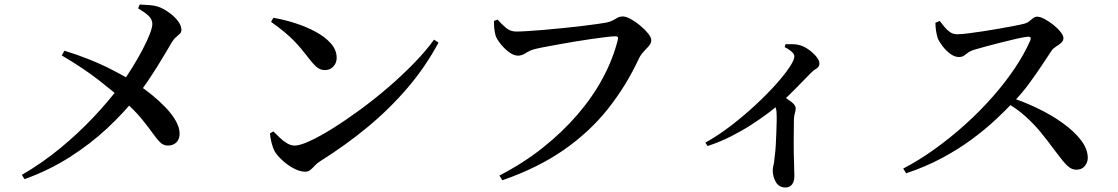

<svg xmlns="http://www.w3.org/2000/svg" viewBox="-20 -774 4960 852"><path d="M77 2Q168 -51 247.5 -116.5Q327 -182 394 -253Q461 -324 513 -393Q542 -434 568 -476Q594 -518 614 -556.5Q634 -595 645 -624Q656 -653 656 -667Q656 -689 638 -705Q620 -721 593 -737L600 -754Q623 -753 647.5 -751Q672 -749 693 -740Q715 -730 736.5 -713.5Q758 -697 771.5 -678Q785 -659 785 -641Q785 -631 778 -624Q771 -617 761 -609Q751 -601 741 -584Q732 -569 716 -541.5Q700 -514 679 -480.5Q658 -447 634 -411.5Q610 -376 585 -344Q530 -274 455.5 -204.5Q381 -135 289 -76.5Q197 -18 89 21ZM725 -128Q705 -128 690 -143Q675 -158 656 -185Q637 -212 606.5 -249Q576 -286 525 -331Q485 -366 418 -418.5Q351 -471 254 -528L266 -549Q375 -515 456 -475Q537 -435 591 -399Q622 -379 654 -353Q686 -327 714 -298Q742 -269 759 -239.5Q776 -210 777 -185Q778 -158 763.5 -143Q749 -128 725 -128Z M1335 -12Q1311 -12 1283 -27Q1255 -42 1232.5 -63Q1210 -84 1199 -102Q1191 -117 1185 -140.5Q1179 -164 1178 -182L1193 -191Q1206 -178 1221.5 -163Q1237 -148 1254 -138Q1271 -128 1288 -128Q1311 -128 1355.5 -148.5Q1400 -169 1457.5 -205Q1515 -241 1578.5 -287.5Q1642 -334 1703.5 -387Q1765 -440 1817.5 -494Q1870 -548 1906 -598L1926 -585Q1868 -477 1788 -383.5Q1708 -290 1610.5 -209.5Q1513 -129 1400 -58Q1387 -50 1377 -39Q1367 -28 1357.5 -20Q1348 -12 1335 -12ZM1422 -463Q1403 -463 1388 -474.5Q1373 -486 1353 -512Q1335 -535 1319 -554.5Q1303 -574 1285 -592.5Q1267 -611 1242.5 -631.5Q1218 -652 1183 -677L1193 -695Q1241 -687 1290.5 -671Q1340 -655 1381.5 -632.5Q1423 -610 1448.5 -581Q1474 -552 1474 -517Q1474 -495 1459.5 -479Q1445 -463 1422 -463Z M2196 5Q2301 -49 2388 -118Q2475 -187 2543 -266Q2611 -345 2656 -429.5Q2701 -514 2722 -599Q2724 -607 2721 -610Q2718 -613 2711 -613Q2697 -613 2669 -609.5Q2641 -606 2605 -601Q2569 -596 2530.5 -589.5Q2492 -583 2456 -576.5Q2420 -570 2391.5 -564.5Q2363 -559 2349 -555Q2331 -550 2313 -538.5Q2295 -527 2279 -527Q2260 -527 2239 -542.5Q2218 -558 2201 -579.5Q2184 -601 2179 -617Q2175 -632 2173.5 -646.5Q2172 -661 2172 -681L2188 -687Q2205 -668 2224.5 -651Q2244 -634 2271 -634Q2288 -634 2320.5 -636Q2353 -638 2394.5 -641.5Q2436 -645 2479 -649.5Q2522 -654 2561.5 -658.5Q2601 -663 2630.5 -667.5Q2660 -672 2672 -674Q2690 -678 2701 -684.5Q2712 -691 2721.5 -696Q2731 -701 2743 -701Q2758 -701 2779 -689.5Q2800 -678 2821 -660.5Q2842 -643 2856 -625.5Q2870 -608 2870 -596Q2870 -582 2859.5 -570Q2849 -558 2836.5 -545Q2824 -532 2816 -516Q2759 -393 2677 -290Q2595 -187 2480 -107.5Q2365 -28 2209 26Z M3110 -141Q3169 -174 3226 -218Q3283 -262 3333.5 -309Q3384 -356 3422.5 -399Q3461 -442 3483 -475Q3505 -508 3505 -524Q3505 -535 3491 -546.5Q3477 -558 3462 -565L3466 -578Q3481 -578 3497.5 -578Q3514 -578 3531 -573Q3551 -567 3570.5 -552.5Q3590 -538 3603 -522Q3616 -506 3616 -493Q3616 -482 3611 -476.5Q3606 -471 3597.5 -466Q3589 -461 3578 -450Q3553 -425 3517 -387.5Q3481 -350 3436 -310Q3420 -296 3389 -272.5Q3358 -249 3316.5 -222Q3275 -195 3225 -169.5Q3175 -144 3120 -126ZM3465 58Q3437 58 3423 34Q3409 10 3409 -18Q3409 -28 3412.5 -41.5Q3416 -55 3417 -74Q3421 -101 3422.5 -130Q3424 -159 3425 -186Q3426 -213 3426.5 -235Q3427 -257 3426 -270Q3426 -287 3421 -299.5Q3416 -312 3405 -327L3441 -358Q3468 -339 3489.5 -323.5Q3511 -308 3511 -293Q3511 -284 3507.5 -273Q3504 -262 3503 -246Q3502 -194 3502 -143.5Q3502 -93 3503.5 -53Q3505 -13 3505 7Q3505 30 3495 44Q3485 58 3465 58Z M3988 -26Q4059 -63 4128.5 -113Q4198 -163 4263 -221.5Q4328 -280 4384 -343.5Q4440 -407 4483 -471Q4526 -535 4552 -595Q4559 -613 4540 -611Q4521 -609 4488.5 -601.5Q4456 -594 4420.5 -585Q4385 -576 4353.5 -567.5Q4322 -559 4302 -553Q4286 -548 4276 -540.5Q4266 -533 4257.5 -527Q4249 -521 4235 -521Q4216 -521 4196.5 -535.5Q4177 -550 4162 -570Q4147 -590 4141 -605Q4137 -618 4134 -635.5Q4131 -653 4131 -673L4150 -681Q4160 -668 4171.5 -654Q4183 -640 4196.5 -631Q4210 -622 4227 -622Q4246 -622 4277 -626Q4308 -630 4344.5 -635.5Q4381 -641 4417 -647.5Q4453 -654 4482 -659.5Q4511 -665 4526 -669Q4538 -672 4547 -679.5Q4556 -687 4564.5 -693.5Q4573 -700 4582 -700Q4596 -700 4615.5 -689.5Q4635 -679 4654.5 -663.5Q4674 -648 4686.5 -632Q4699 -616 4699 -605Q4699 -593 4689 -584Q4679 -575 4666.5 -567.5Q4654 -560 4647 -550Q4629 -523 4603.5 -484.5Q4578 -446 4546.5 -403Q4515 -360 4477 -321Q4443 -285 4397 -242Q4351 -199 4292 -155.5Q4233 -112 4160.5 -73Q4088 -34 4001 -5ZM4757 -21Q4740 -21 4726 -31Q4712 -41 4696.5 -60Q4681 -79 4660 -107Q4630 -148 4599 -186Q4568 -224 4529 -259Q4490 -294 4435 -325L4452 -346Q4518 -325 4581 -295Q4644 -265 4695 -228.5Q4746 -192 4776.5 -152.5Q4807 -113 4807 -73Q4807 -54 4794 -37.5Q4781 -21 4757 -21Z"/></svg>

Font: Noto Serif KR SemiBold
Style: Regular
Weight: 600
Designer: Ryoko NISHIZUKA 西塚涼子 (kana & ideographs); Frank Grießhammer (Latin, Greek & Cyrillic); Wenlong ZHANG 张文龙 (bopomofo); San
Foundry: Adobe
Version: Version 2.003-H1;hotconv 1.1.1;makeotfexe 2.6.0